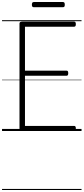

<svg xmlns="http://www.w3.org/2000/svg" viewBox="-20 -1290 823 1891"><path d="M199 0Q185 0 178.5 -5.5Q172 -11 172 -23V-1058Q172 -1068 179 -1072.5Q186 -1077 200 -1077H710Q718 -1077 722.5 -1071.5Q727 -1066 727 -1052Q727 -1038 722.5 -1032.5Q718 -1027 710 -1027H226V-594H636Q644 -594 648 -588.5Q652 -583 652 -569Q652 -556 648 -550Q644 -544 636 -544H226V-50H710Q718 -50 722.5 -44.5Q727 -39 727 -25Q727 -11 722.5 -5.5Q718 0 710 0ZM313 -1219Q302 -1219 298 -1225.5Q294 -1232 294 -1243Q294 -1256 298 -1263Q302 -1270 313 -1270H599Q611 -1270 614.5 -1263Q618 -1256 618 -1243Q618 -1232 614.5 -1225.5Q611 -1219 599 -1219ZM0 571H783V581H0ZM0 -20H783V0H0ZM0 -505H783V-500H0ZM0 -1091H783V-1081H0Z"/></svg>

Font: Playwrite PT Guides
Style: Regular
Weight: 400
Designer: Veronika Burian, José Scaglione
Foundry: TypeTogether
Version: Version 1.003